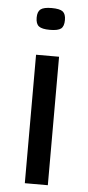

<svg xmlns="http://www.w3.org/2000/svg" viewBox="-53 -767 366 798"><g transform="rotate(5 130.0 -367.5)"><path d="M130 -644Q97 -644 84 -654Q71 -664 71 -690Q71 -715 84 -725Q97 -735 130 -735Q164 -735 176.5 -725Q189 -715 189 -690Q189 -664 176.5 -654Q164 -644 130 -644ZM82 0V-536H178V0Z"/></g></svg>

Font: Georama Extended
Style: Regular
Weight: 400
Width: 7
Designer: Jean-Baptiste Levee
Foundry: Production Type
Version: Version 1.000